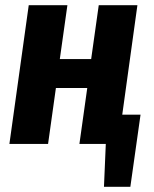

<svg xmlns="http://www.w3.org/2000/svg" viewBox="-20 -551 591 735"><path d="M448 -112H518L479 164H378L385 0H284L314 -214H194L164 0H16L90 -531H238L209 -325H329L358 -531H506Z"/></svg>

Font: Fira Sans Condensed
Style: Bold Italic
Weight: 700
Width: 3
Italic angle: -8°
Designer: Carrois Corporate & Edenspiekermann AG
Foundry: Carrois Corporate GbR & Edenspiekermann AG
Version: Version 4.203